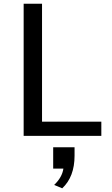

<svg xmlns="http://www.w3.org/2000/svg" viewBox="-20 -726 599 1026"><path d="M106.4 -706.1H204.6V-75.7H521.5V0H106.4ZM269.5 262.2Q312 221.7 318.8 174.8H264.2V61H378.4V106Q378.4 218.8 312.5 280.3Z"/></svg>

Font: Monda
Style: Regular
Weight: 400
Designer: Vernon Adams
Foundry: Vernon Adams
Version: Version 2.100; ttfautohint (v1.8.3)